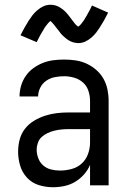

<svg xmlns="http://www.w3.org/2000/svg" viewBox="-20 -778 540 806"><path d="M202 8Q172 8 143 -1Q114 -10 93.5 -32Q73 -54 64.5 -83Q56 -112 56 -141Q56 -167 62.5 -192Q69 -217 84.5 -237Q100 -257 122 -270.5Q144 -284 168.5 -292Q193 -300 218 -303Q243 -306 269 -306H358V-355Q358 -376 351 -397Q344 -418 328 -432Q312 -446 291 -452Q270 -458 249 -458Q229 -458 209.5 -454Q190 -450 174 -439Q158 -428 149 -410Q140 -392 140 -373H62Q62 -396 68.5 -418Q75 -440 88 -459Q101 -478 119.5 -491.5Q138 -505 159 -513.5Q180 -522 203 -525Q226 -528 249 -528Q273 -528 297 -524.5Q321 -521 343 -511Q365 -501 383.5 -485Q402 -469 414 -448Q426 -427 431 -403Q436 -379 436 -355V0H358V-86Q349 -64 332.5 -45.5Q316 -27 295 -14.5Q274 -2 250 3Q226 8 202 8ZM232 -62Q256 -62 280.5 -68.5Q305 -75 323 -91.5Q341 -108 349.5 -131.5Q358 -155 358 -180V-236H269Q254 -236 238.5 -234.5Q223 -233 208.5 -229.5Q194 -226 180 -219.5Q166 -213 155 -203Q144 -193 139 -178.5Q134 -164 134 -149Q134 -131 141 -113Q148 -95 162 -83Q176 -71 194.5 -66.5Q213 -62 232 -62ZM308 -597Q303 -597 298 -598Q293 -599 288.5 -600Q284 -601 279.5 -603Q275 -605 270.5 -607.5Q266 -610 262.5 -612.5Q259 -615 255.5 -618Q252 -621 248 -624.5Q244 -628 240.5 -631.5Q237 -635 234 -639Q231 -643 228.5 -646.5Q226 -650 223 -653.5Q220 -657 216.5 -661.5Q213 -666 210 -670Q207 -674 204 -677.5Q201 -681 197.5 -684.5Q194 -688 192 -690Q189 -688 187 -686Q185 -684 181.5 -680Q178 -676 177 -674.5Q176 -673 174 -670.5Q172 -668 170.5 -666Q169 -664 167 -661Q165 -658 163.5 -655Q162 -652 160 -649Q158 -646 156 -642.5Q154 -639 152 -635.5Q150 -632 147.5 -627.5Q145 -623 143 -619Q141 -615 138.5 -610Q136 -605 134 -601L66 -630Q75 -648 83.5 -663Q92 -678 100 -690.5Q108 -703 116 -713.5Q124 -724 136 -734.5Q148 -745 162 -751.5Q176 -758 192 -758Q202 -758 211.5 -755.5Q221 -753 229.5 -748Q238 -743 245.5 -737Q253 -731 259.5 -723.5Q266 -716 271 -709.5Q276 -703 283 -693.5Q290 -684 295.5 -677.5Q301 -671 308 -666Q311 -668 313 -669.5Q315 -671 318.5 -675Q322 -679 323 -680.5Q324 -682 326 -684.5Q328 -687 329.5 -689Q331 -691 333 -694Q335 -697 336.5 -700Q338 -703 340 -706Q342 -709 344 -712.5Q346 -716 348 -720Q350 -724 352.5 -728Q355 -732 357 -736Q359 -740 361.5 -745Q364 -750 366 -755L434 -725Q425 -707 416.5 -692Q408 -677 400 -664.5Q392 -652 384 -641.5Q376 -631 364 -620.5Q352 -610 338 -603.5Q324 -597 308 -597Z"/></svg>

Font: Iosevka www.saffi
Style: Regular
Weight: 400
Monospace: yes
Designer: Belleve Invis
Foundry: Belleve Invis
Version: Version 22.0.2; ttfautohint (v1.8.3)